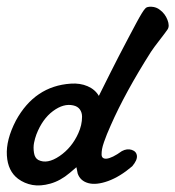

<svg xmlns="http://www.w3.org/2000/svg" viewBox="-73 -549 530 581"><path d="M295.9 -91.8Q311.5 -100.1 325.7 -95.5Q339.8 -90.8 341.3 -77.6Q342.8 -64.5 327.1 -45.9Q290 -14.2 254.2 -1.2Q218.3 11.7 194.1 5.1Q169.9 -1.5 162.1 -23.9Q161.1 -27.3 160.2 -33.4Q159.2 -39.6 158.2 -43L138.2 -25.9Q109.9 -2 79.6 6.6Q49.3 15.1 25.1 10.7Q1 6.3 -18.1 -7.8Q-49.3 -31.2 -52.2 -78.4Q-55.2 -125.5 -24.9 -184.1Q32.2 -288.6 141.1 -295.9Q169.4 -297.9 192.1 -288.1Q214.8 -278.3 226.1 -258.8L261.2 -329.1Q272.9 -352.5 286.4 -378.7Q299.8 -404.8 315.9 -435.1Q332 -465.3 339.8 -480Q358.9 -515.6 366.2 -522.9Q370.6 -529.3 385.5 -528.6Q400.4 -527.8 411.1 -519Q426.8 -507.3 433.8 -488.8Q440.9 -470.2 434.1 -460Q428.2 -451.2 410.2 -428Q392.1 -404.8 383.8 -392.1Q305.7 -269 262.2 -169.9Q255.4 -154.3 250.7 -143.1Q246.1 -131.8 241.7 -119.1Q237.3 -106.4 235.8 -97.9Q234.4 -89.4 234.4 -82Q234.4 -74.7 238.3 -71.5Q242.2 -68.4 249 -68.8Q266.1 -70.3 295.9 -91.8ZM43 -64.9Q69.8 -51.3 107.2 -76.7Q144.5 -102.1 164.1 -146Q169.4 -157.7 172.4 -170.4Q175.3 -183.1 175.3 -195.8Q175.3 -208.5 168.7 -217.8Q162.1 -227.1 148.9 -230Q119.6 -236.8 87.4 -212.9Q55.2 -189 37.1 -142.1Q32.7 -130.4 30 -116.7Q27.3 -103 29.8 -86.9Q32.2 -70.8 43 -64.9Z"/></svg>

Font: Florida Vibes
Style: Regular
Weight: 400
Italic angle: -30°
Designer: Turbologo.com
Foundry: Turbologo.com
Version: Version 1.000;hotconv 1.0.109;makeotfexe 2.5.65596